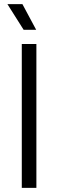

<svg xmlns="http://www.w3.org/2000/svg" viewBox="-20 -914 283 934"><path d="M156 -769 89 -894H16L95 -769ZM86 0H157V-700H86Z"/></svg>

Font: Arthouse Owned
Style: Regular
Weight: 400
Designer: Jeremy Tribby
Foundry: Tribby Type
Version: Version 1.000;PS 001.000;hotconv 1.0.88;makeotf.lib2.5.64775